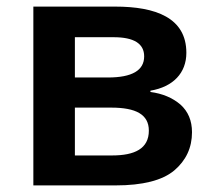

<svg xmlns="http://www.w3.org/2000/svg" viewBox="-20 -562 649 582"><path d="M544.9 -401.9C544.9 -508.3 451.7 -542 329.1 -542H81.1V0H330.1C412.6 0 472.2 -15.1 508.3 -45.4C543.9 -75.7 562 -114.3 562 -161.1C562 -196.3 550.3 -224.1 526.9 -245.1C502.9 -265.6 472.7 -278.3 436 -283.2V-287.1C504.9 -298.8 544.9 -340.8 544.9 -401.9ZM417 -391.1C417 -348.6 380.4 -327.1 307.1 -327.1H207V-449.2H324.2C386.2 -449.2 417 -429.7 417 -391.1ZM431.2 -166C431.2 -111.3 388.2 -90.8 319.8 -90.8H207V-235.8H316.9C391.6 -235.8 431.2 -215.3 431.2 -166Z"/></svg>

Font: Noto Reveo Sans
Style: Regular
Weight: 600
Designer: Monotype Design Team
Foundry: Monotype Imaging Inc.
Version: Version 2.007